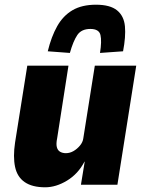

<svg xmlns="http://www.w3.org/2000/svg" viewBox="-20 -785 616 816"><path d="M172 11Q117 11 85 -11Q53 -33 44 -76Q35 -119 44 -179L96 -506H271L223 -198Q218 -174 221.5 -160Q225 -146 235.5 -140Q246 -134 260 -134Q277 -134 292.5 -143Q308 -152 320 -166.5Q332 -181 334 -197L383 -506H559L479 0H324L340 -98H339Q312 -46 265 -17.5Q218 11 172 11ZM277 -560 183 -567Q198 -629 223 -673.5Q248 -718 288 -741.5Q328 -765 388 -765Q448 -765 477.5 -741Q507 -717 511 -673Q515 -629 503 -567L405 -560Q413 -610 407 -636Q401 -662 364 -662Q326 -662 308.5 -636Q291 -610 277 -560Z"/></svg>

Font: Nunito Sans 7pt Condensed Black
Style: Italic
Weight: 900
Width: 3
Italic angle: -9°
Designer: Vernon Adams
Foundry: Vernon Adams
Version: Version 3.101;gftools[0.9.27]